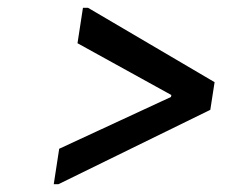

<svg xmlns="http://www.w3.org/2000/svg" viewBox="-20 -573 610 493"><path d="M206 -553 531 -362 520 -291 130 -100H118L132 -191L419 -324L420 -329L179 -462L193 -553Z"/></svg>

Font: Be Vietnam Medium
Style: Italic
Weight: 500
Italic angle: -9.444°
Designer: Gabriel Lam
Foundry: TypeRant
Version: Version 3.000